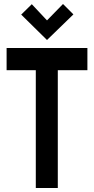

<svg xmlns="http://www.w3.org/2000/svg" viewBox="-20 -940 472 960"><path d="M347 -868 295 -920 215 -838 139 -919 86 -867 215 -740ZM269 -589H417V-700H13V-589H159V0H269Z"/></svg>

Font: Advent Pro
Style: Bold
Weight: 700
Designer: VivaRado, Andreas Kalpakidis
Foundry: VivaRado, Andreas Kalpakidis
Version: Version 3.000